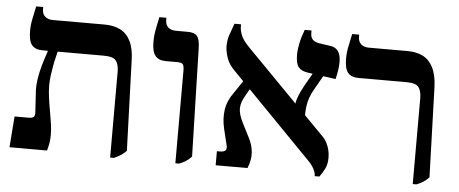

<svg xmlns="http://www.w3.org/2000/svg" viewBox="-47 -754 2082 871"><g transform="rotate(5 994.5 -318.5)"><path d="M479 7V-384Q479 -417 466 -434Q453 -451 410 -451H131Q98 -451 82.5 -469.5Q67 -488 67 -536Q67 -558 71 -579.5Q75 -601 85 -647H117V-637Q117 -615 130.5 -603.5Q144 -592 165 -592H402Q443 -592 473 -577Q503 -562 520 -528Q537 -494 538 -439L552 -30Q539 -17 526.5 -9Q514 -1 496 7ZM20 0 31 -141H96Q112 -141 118 -147Q124 -153 123 -168L117 -266Q116 -293 120.5 -321.5Q125 -350 134 -382Q143 -414 155 -448V-481H200V-451Q198 -441 193.5 -423.5Q189 -406 185 -384Q181 -362 178 -339Q175 -316 175 -295Q175 -270 179 -240.5Q183 -211 188.5 -181Q194 -151 198 -123Q202 -95 202 -71Q202 -54 199.5 -37Q197 -20 191 0Z M776 7V-414Q776 -436 770.5 -443.5Q765 -451 745 -451H692Q660 -451 644.5 -470Q629 -489 629 -533Q629 -549 630.5 -564Q632 -579 636 -598.5Q640 -618 646 -647H678V-637Q678 -616 690.5 -604Q703 -592 728 -592H780Q811 -592 823 -577.5Q835 -563 836 -523L849 -30Q836 -16 823.5 -8Q811 0 793 7Z M1411 10Q1411 0 1407 -11Q1403 -22 1394 -35.5Q1385 -49 1368 -65L1006 -436Q980 -462 970.5 -491.5Q961 -521 961 -543Q961 -570 969 -594Q977 -618 988 -647H1018V-635Q1018 -619 1026.5 -597.5Q1035 -576 1061 -549L1426 -177Q1441 -163 1449.5 -146.5Q1458 -130 1462 -113.5Q1466 -97 1466 -79Q1466 -49 1456 -29Q1446 -9 1432 10ZM959 0V-64H972Q992 -64 998.5 -72Q1005 -80 1000 -97L983 -167Q972 -213 978 -254.5Q984 -296 1012 -334L1064 -411L1095 -378L1067 -329Q1047 -296 1046 -269Q1045 -242 1064 -204L1099 -135Q1114 -106 1117 -73Q1120 -40 1104 0ZM1343 -261 1295 -307Q1295 -318 1300.5 -334Q1306 -350 1314 -367Q1322 -384 1330 -398L1380 -485L1424 -470L1374 -382Q1362 -362 1355 -341.5Q1348 -321 1345.5 -301.5Q1343 -282 1343 -261ZM1467 -437 1340 -455Q1310 -459 1296.5 -475Q1283 -491 1283 -532Q1283 -555 1289 -584Q1295 -613 1308 -647H1339V-634Q1339 -615 1349.5 -605Q1360 -595 1380 -592L1428 -585Q1454 -582 1466 -564.5Q1478 -547 1478 -516Q1478 -499 1475.5 -481.5Q1473 -464 1467 -437Z M1857 7V-384Q1857 -416 1844.5 -433.5Q1832 -451 1788 -451H1570Q1537 -451 1521.5 -469.5Q1506 -488 1506 -536Q1506 -558 1510 -579.5Q1514 -601 1524 -647H1556V-637Q1556 -615 1569.5 -603.5Q1583 -592 1604 -592H1781Q1822 -592 1851.5 -577Q1881 -562 1898 -528Q1915 -494 1917 -439L1930 -30Q1918 -17 1905.5 -9Q1893 -1 1874 7Z"/></g></svg>

Font: Noto Serif Hebrew SemiBold
Style: Regular
Weight: 600
Version: Version 2.003